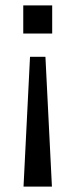

<svg xmlns="http://www.w3.org/2000/svg" viewBox="-20 -510 279 710"><path d="M67 180 91 -300H148L172 180ZM66 -386V-490H173V-386Z"/></svg>

Font: Nunito Sans 10pt
Style: Regular
Weight: 400
Designer: Vernon Adams
Foundry: Vernon Adams
Version: Version 3.101;gftools[0.9.27]